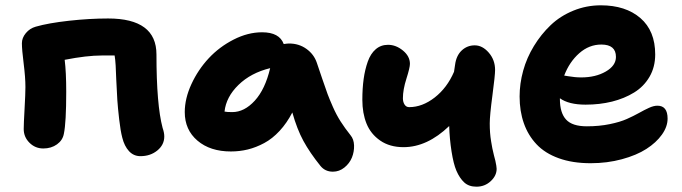

<svg xmlns="http://www.w3.org/2000/svg" viewBox="-20 -618 2553 719"><path d="M505.9 -33.2Q480.5 -33.2 463.1 -52Q445.8 -70.8 438 -102.1Q431.2 -127.9 426.3 -170.9Q421.4 -213.9 419.4 -242.9Q417.5 -272 415.3 -321Q413.1 -370.1 413.1 -373Q411.6 -397.5 409.2 -410.2H360.8Q304.7 -410.2 222.2 -394Q228 -348.1 228 -273.9Q228 -159.2 219.2 -117.2Q214.8 -92.8 193.4 -77.4Q171.9 -62 142.1 -62Q111.8 -62 90.3 -83.5Q68.8 -105 68.8 -134.8Q68.8 -153.8 72 -210.4Q75.2 -267.1 75.2 -292Q75.2 -328.1 68.6 -380.1Q62 -432.1 62 -456.1Q62 -476.1 76.7 -493.9Q91.3 -511.7 113.8 -518.1Q161.1 -531.7 238.3 -540.3Q315.4 -548.8 384.8 -548.8Q565.9 -548.8 565.9 -414.1Q565.9 -225.6 588.9 -139.2Q595.2 -121.1 595.2 -106.9Q595.2 -75.7 569.1 -54.4Q543 -33.2 505.9 -33.2Z M844.7 -50.8Q767.1 -50.8 719.5 -91.3Q671.9 -131.8 671.9 -198.2Q671.9 -249 696.8 -303Q721.7 -356.9 761.5 -399.7Q801.3 -442.4 854.7 -469.7Q908.2 -497.1 961.4 -497.1Q1026.4 -497.1 1042.5 -453.1Q1056.2 -455.1 1062.5 -455.1Q1099.6 -455.1 1127.7 -434.8Q1155.8 -414.6 1166.5 -382.8Q1173.3 -362.8 1186.5 -323.7Q1199.7 -284.7 1206.8 -265.6Q1213.9 -246.6 1226.8 -217.3Q1239.7 -188 1255.6 -163.1Q1271.5 -138.2 1292.5 -111.8Q1305.2 -96.7 1305.9 -73.2Q1306.6 -49.8 1297.9 -28.1Q1289.1 -6.3 1269.8 9.3Q1250.5 24.9 1226.6 24.9Q1197.3 24.9 1179.7 2.9Q1140.1 -46.4 1116.2 -90.3Q1092.3 -134.3 1074.7 -196.8Q1054.2 -157.2 1027.1 -127.9Q1000 -98.6 969.5 -82.3Q939 -65.9 908.2 -58.3Q877.4 -50.8 844.7 -50.8ZM849.6 -198.2Q895 -198.2 934.1 -241Q973.1 -283.7 991.7 -362.8Q919.4 -345.2 873 -300Q826.7 -254.9 820.8 -200.2Q829.6 -198.2 849.6 -198.2Z M1491.2 -66.9Q1439.5 -66.9 1403.8 -91.6Q1368.2 -116.2 1352.5 -155.3Q1336.9 -194.3 1336.9 -244.1Q1336.9 -287.1 1341.8 -322.3Q1346.7 -357.4 1357.2 -387.2Q1367.7 -417 1387 -433.6Q1406.2 -450.2 1433.1 -450.2Q1462.9 -450.2 1489 -428.7Q1515.1 -407.2 1515.1 -378.9Q1515.1 -364.7 1502 -323.5Q1488.8 -282.2 1488.8 -250Q1488.8 -236.3 1494.9 -226.6Q1501 -216.8 1512.2 -216.8Q1561.5 -216.8 1607.9 -252.9Q1654.3 -289.1 1680.2 -349.1Q1680.7 -352.5 1684.1 -375Q1688.5 -409.7 1709 -429Q1729.5 -448.2 1757.8 -448.2Q1786.6 -448.2 1810.3 -420.9Q1834 -393.6 1834 -356Q1834 -335.9 1824 -260.7Q1814 -185.5 1814 -155.8Q1814 -137.7 1815.2 -121.3Q1816.4 -105 1819.3 -87.6Q1822.3 -70.3 1823.7 -62.7Q1825.2 -55.2 1829.8 -36.1Q1834.5 -17.1 1835 -16.1Q1839.8 5.9 1839.8 14.2Q1839.8 40 1817.6 60.5Q1795.4 81.1 1764.2 81.1Q1735.8 81.1 1718.5 65.2Q1701.2 49.3 1689 21Q1678.2 -4.4 1670.9 -51Q1663.6 -97.7 1662.1 -146Q1579.6 -66.9 1491.2 -66.9Z M2191.9 -6.8Q2124 -6.8 2072.5 -25.4Q2021 -43.9 1989.3 -77.6Q1957.5 -111.3 1941.7 -156.5Q1925.8 -201.7 1925.8 -256.8Q1925.8 -304.7 1939.2 -353.3Q1952.6 -401.9 1979.5 -445.8Q2006.3 -489.7 2042.2 -523.9Q2078.1 -558.1 2127 -578.1Q2175.8 -598.1 2230 -598.1Q2322.8 -598.1 2378.2 -550.3Q2433.6 -502.4 2433.6 -414.1Q2433.6 -367.2 2412.4 -330.6Q2391.1 -293.9 2354.5 -271.5Q2317.9 -249 2271.7 -237.5Q2225.6 -226.1 2172.9 -226.1Q2109.9 -226.1 2076.7 -250V-247.1Q2076.7 -195.3 2099.9 -170.2Q2123 -145 2177.7 -145Q2224.1 -145 2263.2 -153.1Q2302.2 -161.1 2327.4 -172.4Q2352.5 -183.6 2372.6 -194.8Q2392.6 -206.1 2410.2 -214.1Q2427.7 -222.2 2441.9 -222.2Q2480 -222.2 2480 -173.8Q2480 -143.6 2458.7 -113.8Q2437.5 -84 2400.6 -60.3Q2363.8 -36.6 2308.8 -21.7Q2253.9 -6.8 2191.9 -6.8ZM2231.9 -451.2Q2186 -451.2 2149.2 -418.7Q2112.3 -386.2 2092.8 -335Q2095.7 -334.5 2108.2 -332.5Q2120.6 -330.6 2132.3 -329.3Q2144 -328.1 2156.7 -328.1Q2210.4 -328.1 2248.5 -350.1Q2286.6 -372.1 2286.6 -404.8Q2286.6 -451.2 2231.9 -451.2Z"/></svg>

Font: Shantell Sans Irregular Bouncy
Style: Bold
Weight: 700
Designer: Stephen Nixon, Anya Danilova, Shantell Martin
Foundry: Arrow Type
Version: Version 1.006;[9816181b4]